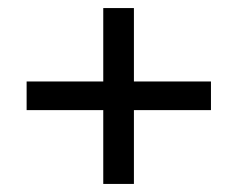

<svg xmlns="http://www.w3.org/2000/svg" viewBox="-20 -528 590 476"><path d="M236 -72V-508H312V-72ZM46 -255V-326H503V-255Z"/></svg>

Font: DM Sans 9pt
Style: Regular
Weight: 400
Designer: Colophon Foundry, Jonny Pinhorn
Foundry: Colophon Foundry
Version: Version 4.004;gftools[0.9.30]